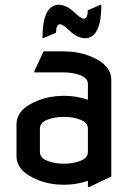

<svg xmlns="http://www.w3.org/2000/svg" viewBox="-20 -761 558 801"><path d="M444.3 -24.4 351.6 19.5H346.7V-6.8Q299.8 9.8 246.6 9.8Q189.5 9.8 140.1 -9.3Q48.8 -45.4 48.8 -109.9V-241.7Q48.8 -307.1 140.1 -342.3Q189.5 -361.3 246.6 -361.3Q300.3 -361.3 346.7 -344.7V-410.2Q346.7 -434.6 316.2 -446.8Q285.6 -459 241.7 -459H123V-463.9L162.1 -546.9H241.7Q303.7 -546.9 353 -527.8Q444.3 -492.7 444.3 -427.2ZM146.5 -127Q146.5 -102.5 177 -90.3Q207.5 -78.1 246.6 -78.1Q285.6 -78.1 316.2 -90.3Q346.7 -102.5 346.7 -127V-224.6Q346.7 -249 316.2 -261.2Q285.6 -273.4 246.6 -273.4Q207.5 -273.4 176.8 -261.2Q146.5 -249 146.5 -224.6ZM157.2 -601.6Q157.2 -741.2 226.1 -741.2Q257.3 -741.2 293 -707Q317.9 -683.1 329.6 -683.1Q346.2 -683.1 346.2 -718.3L399.9 -741.2H402.8Q402.8 -601.6 334 -601.6Q302.7 -601.6 267.1 -635.7Q242.2 -659.7 230.5 -659.7Q213.9 -659.7 213.9 -624.5L160.2 -601.6Z"/></svg>

Font: Nova Flat
Style: Book
Weight: 400
Version: Version 2.000